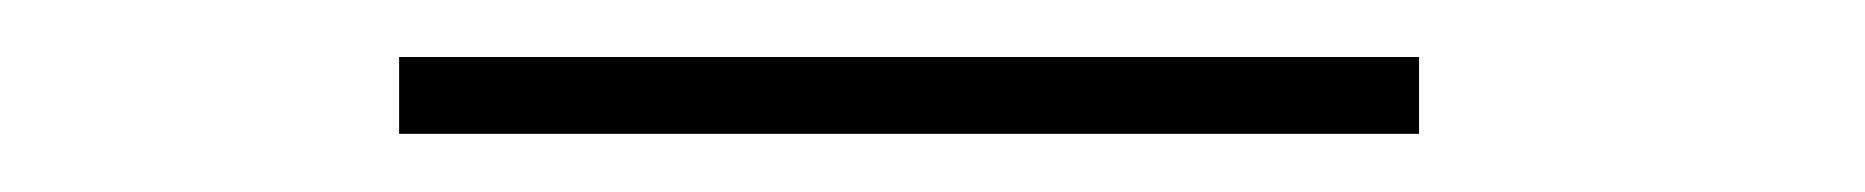

<svg xmlns="http://www.w3.org/2000/svg" viewBox="-20 -358 641 66"><path d="M467.8 -312H117.2V-338.4H467.8Z"/></svg>

Font: Roboto Mono Thin
Style: Regular
Weight: 250
Designer: Google
Version: Version 2.000985; 2015; ttfautohint (v1.3)